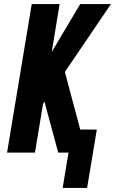

<svg xmlns="http://www.w3.org/2000/svg" viewBox="-20 -755 569 950"><path d="M290 175 319 0H268L200 -252L193 -241L153 0H15L137 -735H275L236 -498L377 -735H529L301 -399L377 -114H459L411 175Z"/></svg>

Font: Iosevka SS04 Heavy Oblique
Style: Regular
Weight: 900
Italic angle: -9°
Monospace: yes
Designer: Belleve Invis
Foundry: Belleve Invis
Version: Version 19.0.0; ttfautohint (v1.8.4)